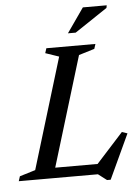

<svg xmlns="http://www.w3.org/2000/svg" viewBox="-81 -917 727 998"><g transform="rotate(-5 282.5 -418.5)"><path d="M348 -626 157.5 0H-21L-13 -25L69 -50L244.5 -627L174 -651L182 -676H438L430 -651ZM379 -36 535 -208 563.5 -198.5 455.5 34H436.5L392 0H93.5L111.5 -53.5H425ZM300.5 -743.5 389.5 -871H514L511.5 -857.5L341 -743.5Z"/></g></svg>

Font: Newsreader 16pt Medium
Style: Italic
Weight: 500
Italic angle: -17°
Designer: Hugues Gentile
Foundry: Production Type
Version: Version 1.003